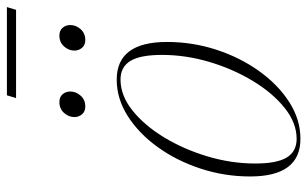

<svg xmlns="http://www.w3.org/2000/svg" viewBox="-187 -693 890 556"><g transform="rotate(-90 258.0 -415.0)"><path d="M305.5 -522Q414.5 -522 414.5 -376.5Q414.5 -302 391.8 -232.8Q369 -163.5 329.5 -108.8Q290 -54 239.8 -22Q189.5 10 134 10Q25 10 25 -135.5Q25 -210 47.8 -279.2Q70.5 -348.5 110 -403.2Q149.5 -458 199.8 -490Q250 -522 305.5 -522ZM134 -1Q180 -1 223.2 -35.5Q266.5 -70 301.2 -127.2Q336 -184.5 356.5 -253.2Q377 -322 377 -391Q377 -454 359.5 -482.5Q342 -511 305.5 -511Q259.5 -511 216.2 -476.5Q173 -442 138.2 -384.8Q103.5 -327.5 83 -258.8Q62.5 -190 62.5 -121Q62.5 -58 80 -29.5Q97.5 -1 134 -1ZM227.5 -613Q213 -613 205 -622.5Q197 -632 197 -644.5Q197 -661 209 -674.5Q221 -688 240.5 -688Q255 -688 263 -678.8Q271 -669.5 271 -656.5Q271 -640 259 -626.5Q247 -613 227.5 -613ZM420 -613Q405.5 -613 397.5 -622.5Q389.5 -632 389.5 -644.5Q389.5 -661 401.5 -674.5Q413.5 -688 433 -688Q447.5 -688 455.5 -678.8Q463.5 -669.5 463.5 -656.5Q463.5 -640 451.5 -626.5Q439.5 -613 420 -613ZM252 -813.5 260 -840H515.5L507.5 -813.5Z"/></g></svg>

Font: Newsreader 72pt ExtraLight
Style: Italic
Weight: 275
Italic angle: -17°
Designer: Hugues Gentile
Foundry: Production Type
Version: Version 1.003; ttfautohint (v1.8.3)